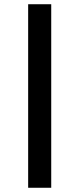

<svg xmlns="http://www.w3.org/2000/svg" viewBox="-20 -750 376 907"><path d="M113 137V-730H222V137Z"/></svg>

Font: Arima SemiBold
Style: Regular
Weight: 600
Designer: Joana Correia and Natanael Gama
Foundry: NDISCOVER
Version: Version 1.101;gftools[0.9.23]